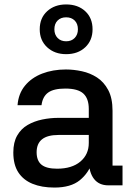

<svg xmlns="http://www.w3.org/2000/svg" viewBox="-20 -835 595 865"><path d="M532 0H468Q426 0 403.5 -29Q381 -58 380 -111L397 -108Q380 -56 339.5 -23Q299 10 225 10Q168 10 126.5 -7Q85 -24 62.5 -58.5Q40 -93 40 -148Q40 -194 57.5 -224.5Q75 -255 104.5 -272Q134 -289 170 -296.5Q206 -304 243 -304H380V-344Q380 -391 355.5 -413.5Q331 -436 274 -436Q222 -436 197 -418Q172 -400 167 -361H59Q63 -413 92.5 -449Q122 -485 170 -503.5Q218 -522 277 -522Q312 -522 349 -514Q386 -506 417 -486Q448 -466 467.5 -429.5Q487 -393 487 -336V-89H532ZM145 -149Q145 -111 167 -93Q189 -75 237 -75Q304 -75 342 -107Q380 -139 380 -191V-227H244Q194 -227 169.5 -207.5Q145 -188 145 -149ZM278 -591Q226 -591 192.5 -622Q159 -653 159 -703Q159 -754 192.5 -784.5Q226 -815 278 -815Q331 -815 364 -784.5Q397 -754 397 -703Q397 -653 364 -622Q331 -591 278 -591ZM278 -649Q302 -649 316.5 -664Q331 -679 331 -703Q331 -728 316.5 -742.5Q302 -757 278 -757Q254 -757 239.5 -742.5Q225 -728 225 -703Q225 -679 239.5 -664Q254 -649 278 -649Z"/></svg>

Font: Asta Sans SemiBold
Style: Regular
Weight: 600
Designer: 42dot
Version: Version 1.000